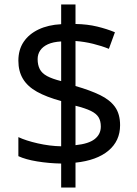

<svg xmlns="http://www.w3.org/2000/svg" viewBox="-20 -779 612 857"><path d="M253 -49Q198 -50 146 -58.5Q94 -67 62 -82V-167Q96 -151 149 -139Q202 -127 253 -126V-328Q187 -346 145 -369.5Q103 -393 82.5 -427Q62 -461 62 -508Q62 -557 85.5 -592Q109 -627 152 -647.5Q195 -668 253 -671V-759H317V-672Q370 -671 413.5 -660.5Q457 -650 493 -635L466 -561Q434 -574 395.5 -583.5Q357 -593 317 -596V-395Q383 -376 427 -354.5Q471 -333 493.5 -301.5Q516 -270 516 -220Q516 -150 464 -106.5Q412 -63 317 -53V58H253ZM317 -131Q376 -137 403 -158.5Q430 -180 430 -214Q430 -239 420 -255.5Q410 -272 385.5 -284Q361 -296 317 -307ZM253 -594Q217 -592 194 -581.5Q171 -571 159.5 -554Q148 -537 148 -515Q148 -489 157.5 -470.5Q167 -452 190 -439.5Q213 -427 253 -417Z"/></svg>

Font: guzrati15
Style: Regular
Weight: 400
Designer: Jelle Bosma - Monotype Design Team
Foundry: Monotype Imaging Inc.
Version: Version 2.006